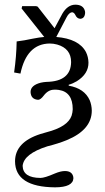

<svg xmlns="http://www.w3.org/2000/svg" viewBox="-20 -598 446 816"><path d="M40 -290Q49.8 -358.9 50.8 -421.9Q83.5 -425.8 118.7 -433.6Q148.4 -439.5 168 -440.9L71.8 -562L74.2 -571.8H133.8L140.1 -569.8L211.9 -478L245.1 -540Q267.1 -577.6 299.8 -578.1Q335 -578.1 341.3 -549.8Q341.8 -545.9 341.8 -543Q339.8 -519 320.8 -518.1Q306.2 -519.5 299.8 -535.2Q294.4 -545.4 286.1 -545.9Q273.4 -544.4 263.2 -524.9L219.2 -440.9Q315.4 -433.1 345.2 -377Q355.5 -356.4 356 -332Q356.4 -284.2 306.6 -252.9Q289.6 -242.7 272 -237.8V-233.9Q338.9 -222.2 361.3 -171.9Q369.6 -151.9 370.1 -127.9Q370.1 -46.4 263.7 -2.4Q228 12.2 181.2 23.9Q81.1 55.7 76.2 106.9Q77.6 157.7 151.9 158.2Q169.9 158.2 212.4 139.6Q237.8 128.9 255.9 128.9Q285.2 128.9 291 151.9Q292 155.8 292 159.2Q290.5 197.8 213.9 198.2Q44.9 196.8 43.9 87.9Q43.9 6.3 151.4 -28.3Q164.6 -32.2 178.2 -36.1Q267.6 -59.1 284.2 -106Q288.6 -119.6 289.1 -133.8Q289.1 -207 230 -215.8Q220.2 -217.3 210 -216.8Q185.1 -216.8 166 -191.9Q152.8 -174.3 142.1 -173.8Q111.3 -175.8 109.9 -207Q109.9 -235.4 153.3 -246.6Q166.5 -249.5 178.2 -250Q280.8 -252 282.2 -334Q282.2 -391.6 223.1 -408.7Q207 -413.1 190.9 -413.1Q93.3 -411.6 66.9 -285.2Z"/></svg>

Font: Linux Libertine Display O
Style: Regular
Weight: 400
Designer: Philipp H. Poll
Foundry: Philipp H. Poll
Version: Version 5.0.9